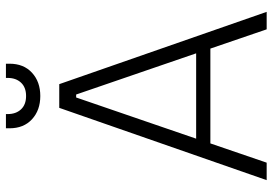

<svg xmlns="http://www.w3.org/2000/svg" viewBox="-156 -764 920 648"><g transform="rotate(-90 304.0 -440.0)"><path d="M344 -700 588 0H529L464 -190H144L79 0H20L264 -700ZM448 -238 309 -643H299L160 -238ZM413 -880V-868Q413 -820 382.5 -792Q352 -764 304 -764Q256 -764 225.5 -792Q195 -820 195 -868V-880H243V-874Q243 -846 259 -829Q275 -812 304 -812Q333 -812 349 -829Q365 -846 365 -874V-880Z"/></g></svg>

Font: Space Grotesk Variable
Style: Regular
Weight: 400
Designer: Florian Karsten (Space Grotesk), Colophon Foundry (Space Mono)
Foundry: Florian Karsten
Version: Version 1.106